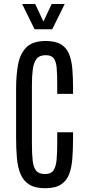

<svg xmlns="http://www.w3.org/2000/svg" viewBox="-20 -950 442 978"><path d="M209.5 8.8Q158.7 8.8 128.9 -10Q99.1 -28.8 84.7 -63.2Q70.3 -97.7 66.2 -144.8Q62 -191.9 62 -249V-499Q62 -567.4 72.3 -622.3Q82.5 -677.2 114.7 -709.2Q147 -741.2 212.9 -741.2Q262.2 -741.2 290.5 -724.1Q318.8 -707 331.8 -675Q344.7 -643.1 348.4 -599.1Q352.1 -555.2 352.1 -502.4V-471.7H271.5V-522Q271.5 -570.8 268.8 -603.3Q266.1 -635.7 254.2 -652.3Q242.2 -668.9 212.9 -668.9Q181.6 -668.9 166.7 -650.4Q151.9 -631.8 147.2 -598.1Q142.6 -564.5 142.6 -518.1V-219.2Q142.6 -166 146.5 -131.3Q150.4 -96.7 164.6 -80.1Q178.7 -63.5 209.5 -63.5Q239.3 -63.5 252 -81.5Q264.6 -99.6 268.1 -134Q271.5 -168.5 271.5 -216.8V-276.4H352.1V-247.1Q352.1 -190.9 348.6 -144Q345.2 -97.2 332.3 -63Q319.3 -28.8 290.3 -10Q261.2 8.8 209.5 8.8ZM156.2 -800.8 92.8 -929.7H159.2L201.2 -840.3L243.2 -929.7H309.6L246.1 -800.8Z"/></svg>

Font: Antonio ExtraLight
Style: Regular
Weight: 250
Designer: Vernon Adams
Foundry: Vernon Adams
Version: Version 1.002